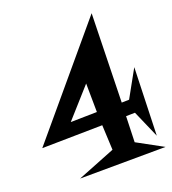

<svg xmlns="http://www.w3.org/2000/svg" viewBox="-200 -885 955 1066"><g transform="rotate(-20 278.0 -352.5)"><path d="M595.7 64.5 89.8 67.4 313.5 -21.5 306.6 -168.9 -49.8 -163.1 463.9 -773.4 451.2 -250 495.1 -251 584 -411.1 571.3 -10.7 501 -171.9 448.2 -170.9 443.4 -18.6ZM303.7 -248 301.8 -417 148.4 -245.1Z"/></g></svg>

Font: Fontdiner Swanky
Style: Regular
Weight: 400
Designer: Font Diner, Inc
Foundry: Font Diner, Inc
Version: Version 1.000